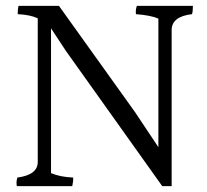

<svg xmlns="http://www.w3.org/2000/svg" viewBox="-20 -680 701 651"><path d="M634 -660Q634 -640 631 -632Q562 -624 562 -578V-49H530L203 -508L153 -584V-93Q183 -80 228 -78Q229 -66 225 -49H37Q36 -54 36 -61.5Q36 -69 39 -78Q108 -87 108 -131V-618Q82 -630 40 -632Q40 -650 43 -660H180L437 -301L517 -181V-617Q492 -628 441 -632Q439 -646 444 -660Z"/></svg>

Font: Halant
Style: Regular
Weight: 400
Designer: Hitesh Malaviya (Devanagari), Satya Rajpurohit (Latin)
Foundry: Indian Type Foundry
Version: Version 1.101;PS 1.0;hotconv 1.0.78;makeotf.lib2.5.61930; tt